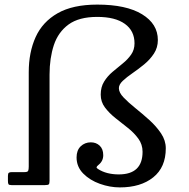

<svg xmlns="http://www.w3.org/2000/svg" viewBox="-20 -805 820 835"><path d="M701 -160C701 -182.7 694.2 -204.2 680.5 -224.8C666.8 -245.2 649.8 -264.7 629.5 -283C609.2 -301.3 588.8 -318.7 568.5 -335C548.2 -351.3 531.2 -366.7 517.5 -381C503.8 -395.3 497 -408.8 497 -421.5C497 -432.2 502.7 -442.8 514 -453.5C525.3 -464.2 539.5 -475.3 556.5 -487C573.5 -498.7 590.4 -511.4 607.2 -525.2C624.1 -539.1 638.2 -554.7 649.5 -572C660.8 -589.3 666.5 -609 666.5 -631C666.5 -677.7 643.6 -715 597.8 -743C551.9 -771 487 -785 403 -785C332 -785 274.6 -772.5 230.8 -747.5C186.9 -722.5 155 -687.9 135 -643.8C115 -599.6 105 -548.7 105 -491V-80.5C105 -72.2 104.2 -66.1 102.5 -62.2C100.8 -58.4 95.5 -56.5 86.5 -56.5H31.5C25.2 -56.5 20.8 -55.5 18.2 -53.5C15.8 -51.5 14.5 -47 14.5 -40V-18.5C14.5 -11.2 15.3 -6.2 17 -3.8C18.7 -1.2 23 0 30 0H175.5C184.2 0 189.7 -1.1 192 -3.2C194.3 -5.4 195.5 -10.5 195.5 -18.5V-481C195.5 -528.3 201.8 -570.9 214.2 -608.8C226.8 -646.6 248.1 -676.5 278.2 -698.5C308.4 -720.5 350 -731.5 403 -731.5C455 -731.5 495 -721.4 523 -701.2C551 -681.1 565 -652.8 565 -616.5C565 -597.8 560.1 -581.5 550.2 -567.5C540.4 -553.5 528.2 -540.6 513.5 -528.8C498.8 -516.9 484.2 -504.8 469.5 -492.5C454.8 -480.2 442.6 -466.1 432.8 -450.2C422.9 -434.4 418 -415.5 418 -393.5C418 -372.5 424.2 -353.8 436.5 -337.5C448.8 -321.2 464 -305.8 482 -291.5C500 -277.2 518 -262.9 536 -248.8C554 -234.6 569.2 -219.1 581.5 -202.2C593.8 -185.4 600 -166.3 600 -145C600 -79.3 565.5 -46.5 496.5 -46.5C479.5 -46.5 463.2 -48.4 447.8 -52.2C432.2 -56.1 418.2 -62.2 405.5 -70.5C401.5 -73.2 399.7 -75.7 400 -78C400.3 -80.3 403.2 -83.7 408.5 -88C422.2 -99 429 -113 429 -130C429 -148 423.8 -161.8 413.5 -171.5C403.2 -181.2 390.3 -186 375 -186C357.7 -186 343 -180.2 331 -168.8C319 -157.2 313 -141.2 313 -120.5C313 -93.2 322.7 -69.8 342 -50.2C361.3 -30.8 385.5 -15.8 414.5 -5.5C443.5 4.8 472.3 10 501 10C561.7 10 610.2 -4.6 646.5 -33.8C682.8 -62.9 701 -105 701 -160Z"/></svg>

Font: Besley*
Style: Regular
Weight: 400
Designer: Owen Earl
Foundry: indestructible type*
Version: Version 3.000; ttfautohint (v1.8.3)